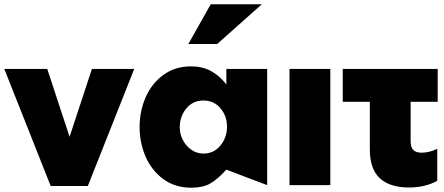

<svg xmlns="http://www.w3.org/2000/svg" viewBox="-26 -862 2068 894"><path d="M599 -541H402L298 -225L194 -541H-6L210 4H383Z M921 -394Q970 -394 1000.5 -358Q1031 -322 1031 -272Q1031 -222 1000.5 -184.5Q970 -147 921 -147Q890 -147 865 -164.5Q840 -182 825.5 -210Q811 -238 811 -269Q811 -320 841.5 -357Q872 -394 921 -394ZM1218 -541H1028V-469Q995 -511 955 -532Q915 -553 864 -553Q789 -553 734.5 -513Q680 -473 652 -408.5Q624 -344 624 -270Q624 -197 652 -132.5Q680 -68 734.5 -28Q789 12 864 12Q919 12 953 -7.5Q987 -27 1028 -72L1218 0ZM851 -657H985L1193 -842H955Z M1512 -541H1322V0H1512Z M2012 -541V-388H1886V-205Q1886 -176 1898.5 -163.5Q1911 -151 1938 -151Q1972 -151 2010 -169V-20Q1953 11 1878 11Q1790 11 1743 -31.5Q1696 -74 1696 -168V-388H1570V-541Z"/></svg>

Font: Geom Black
Style: Bold
Weight: 900
Version: Version 1.102